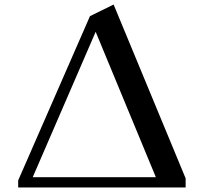

<svg xmlns="http://www.w3.org/2000/svg" viewBox="-20 -825 907 845"><path d="M797 0H60V-31L376 -754L480 -805L797 -40ZM401 -685 124 -45H666Z"/></svg>

Font: Inknut
Style: Antiqua
Weight: 400
Designer: Claus Eggers Srensen
Foundry: Claus Eggers Srensen
Version: Version 1.000; ttfautohint (v1.2) -l 7 -r 28 -G 50 -x 13 -D 